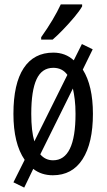

<svg xmlns="http://www.w3.org/2000/svg" viewBox="-20 -786 485 872"><path d="M402 -269Q402 -136 355 -63Q308 10 220 10Q168 10 131 -19L90 66L41 42L92 -60Q41 -134 41 -269Q41 -406 87.5 -476.5Q134 -547 222 -547Q277 -547 315 -512L352 -586L401 -562L356 -470Q402 -397 402 -269ZM122 -269Q122 -191 136 -144L286 -446Q263 -478 222 -478Q170 -478 146 -426Q122 -374 122 -269ZM323 -269Q323 -305 319.5 -333.5Q316 -362 311 -384L163 -85Q186 -58 221 -58Q323 -58 323 -269ZM353 -757Q341 -736 317 -707.5Q293 -679 266.5 -651.5Q240 -624 219 -606H167V-617Q225 -699 256 -766H353Z"/></svg>

Font: Noto Sans ExtraCondensed
Style: Regular
Weight: 400
Width: 2
Designer: Monotype Design Team
Foundry: Monotype Imaging Inc.
Version: Version 2.013; ttfautohint (v1.8.4.7-5d5b)